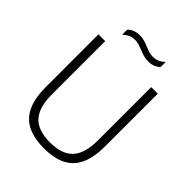

<svg xmlns="http://www.w3.org/2000/svg" viewBox="-255 -1059 1207 1207"><g transform="rotate(45 349.0 -455.5)"><path d="M350 9Q259 9 200.5 -21Q142 -51 113.8 -113.5Q85.5 -176 85.5 -273V-740H145.5V-266Q145.5 -151 194.5 -97.5Q243.5 -44 350 -44Q456.5 -44 505.5 -97.5Q554.5 -151 554.5 -266V-740H613V-273Q613 -176 585 -113.5Q557 -51 498.8 -21Q440.5 9 350 9ZM425 -840.5Q402 -840.5 381.8 -847Q361.5 -853.5 342.5 -861Q325.5 -868 308.8 -873.2Q292 -878.5 274.5 -878.5Q248.5 -878.5 229.5 -869.8Q210.5 -861 192.5 -843V-888.5Q207 -904 227.5 -912Q248 -920 275 -920Q298 -920 318.5 -913.8Q339 -907.5 357.5 -899.5Q374.5 -893 391.2 -887.5Q408 -882 425.5 -882Q451.5 -882 470.8 -890.8Q490 -899.5 507.5 -917.5V-872Q493 -857 472.8 -848.8Q452.5 -840.5 425 -840.5Z"/></g></svg>

Font: Encode Sans SC Light
Style: Regular
Weight: 300
Version: Version 3.002